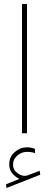

<svg xmlns="http://www.w3.org/2000/svg" viewBox="-20 -663 243 955"><path d="M76.2 227.1Q56.6 217.3 41.3 199.5Q25.9 181.6 25.9 154.8Q25.9 116.7 53.2 93.3Q80.6 69.8 112.8 69.8Q125.5 69.8 133.3 71.3Q141.1 72.8 153.8 77.1L154.3 98.6Q135.7 92.3 114.7 92.3Q86.9 92.3 65.9 110.8Q44.9 129.4 44.9 155.3Q44.9 182.1 66.7 198Q88.4 213.9 107.9 211.4Q114.3 210.9 121.6 207.5L177.2 186.5L180.2 206.1L12.2 272L9.8 253.9ZM114.3 -643.1V0H89.4V-643.1Z"/></svg>

Font: Vazirmatn RD FD Thin
Style: Regular
Weight: 100
Designer: Saber Rastikerdar
Foundry: Saber Rastikerdar
Version: Version 33.003